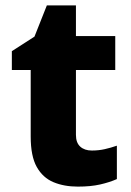

<svg xmlns="http://www.w3.org/2000/svg" viewBox="-20 -683 486 713"><path d="M321 -124Q346 -124 368.5 -129Q391 -134 414 -142V-18Q387 -6 352 2Q317 10 269 10Q218 10 178.5 -6.5Q139 -23 116.5 -63Q94 -103 94 -176V-423H24V-493L108 -547L154 -663H262V-549H408V-423H262V-182Q262 -153 278 -138.5Q294 -124 321 -124Z"/></svg>

Font: Noto Sans ExtraBold
Style: Regular
Weight: 800
Designer: Monotype Design Team
Foundry: Monotype Imaging Inc.
Version: Version 2.007